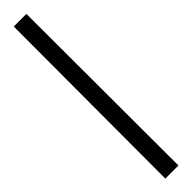

<svg xmlns="http://www.w3.org/2000/svg" viewBox="-364 -856 921 921"><g transform="rotate(-45 96.5 -395.0)"><path d="M53.5 -910H139.2L140.8 120H51.9Z"/></g></svg>

Font: Big Shoulders Stencil Text SC Thin
Style: Regular
Weight: 100
Designer: Patric King
Foundry: XO Type Co
Version: Version 2.001